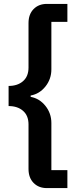

<svg xmlns="http://www.w3.org/2000/svg" viewBox="-20 -820 422 983"><path d="M220 143Q178 143 152 116.5Q126 90 126 45V-183Q126 -228 98 -252.5Q70 -277 24 -277V-380Q70 -380 98 -404.5Q126 -429 126 -474V-702Q126 -747 152 -773.5Q178 -800 220 -800H325V-708H243V-465Q243 -415 212.5 -377Q182 -339 137 -331V-324Q182 -316 212.5 -278Q243 -240 243 -190V51H325V143Z"/></svg>

Font: IBM Plex Sans JP SemiBold
Style: Regular
Weight: 600
Designer: Mike Abbink; Paul van der Laan; Pieter van Rosmalen; Wujin Sim; Yejin Wi; Jinhee Kim; Boomi Park; Yona Kim; Kichan Ma
Foundry: Sandoll Inc.
Version: Version 1.001